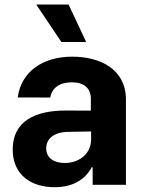

<svg xmlns="http://www.w3.org/2000/svg" viewBox="-20 -797 620 828"><path d="M215.9 10.3C296.5 10.3 348.7 -24.9 375.4 -75.6H379.6V0H523.1V-367.9C523.1 -497.9 413 -552.6 291.5 -552.6C160.9 -552.6 70.7 -485.1 56.5 -376.8L196.7 -376.4C204.2 -418.3 236.5 -442.1 290.8 -442.1C342.3 -442.1 371.8 -416.2 371.8 -371.4V-320L265.3 -320.3C131 -321 34.8 -274.1 34.8 -152.3C34.8 -44.4 111.9 10.3 215.9 10.3ZM136.4 -777.3 244.7 -615.8H351.6L275.9 -777.3ZM179.3 -157.3C179.3 -199.9 214.1 -227.3 273.4 -228.3L372.9 -230.1V-195C372.9 -137.8 325.6 -94.1 259.2 -94.1C212.7 -94.1 179.3 -115.8 179.3 -157.3Z"/></svg>

Font: Magic Ui Pro
Style: Bold
Weight: 700
Designer: Stefan Endress, Andreas Faust
Version: Version 1.000;FEAKit 1.0